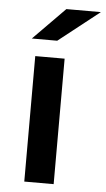

<svg xmlns="http://www.w3.org/2000/svg" viewBox="-53 -779 450 814"><g transform="rotate(5 171.5 -372.0)"><path d="M82 0V-534H207V0ZM61 -607 196 -744H343L169 -607Z"/></g></svg>

Font: MOST Montserrat SemiBold
Style: Regular
Weight: 600
Designer: Julieta Ulanovsky
Foundry: Julieta Ulanovsky
Version: Version 8.000;March 11, 2024;FontCreator 15.0.0.2926 64-bit